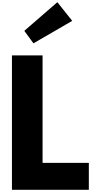

<svg xmlns="http://www.w3.org/2000/svg" viewBox="-20 -1748 887 1768"><path d="M204 -1464 288 -1349 645 -1556 508 -1728ZM372 -1238H90V0H798V-248H372Z"/></svg>

Font: Hussar Dziwak
Style: Regular
Weight: 400
Version: Version 1.022